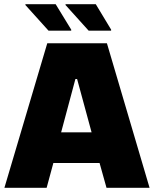

<svg xmlns="http://www.w3.org/2000/svg" viewBox="-20 -894 734 914"><path d="M1 0 205 -688H489L692 0H487L454 -118H234L202 0ZM271 -264H416L347 -518H339ZM509 -748H402L292 -870V-874H436L509 -753ZM319 -748H211L101 -870V-874H245L319 -753Z"/></svg>

Font: Saira ExtraBold
Style: Regular
Weight: 800
Designer: Hector Gatti with collaboration of the Omnibus-Type team
Foundry: Omnibus-Type
Version: Version 1.100; ttfautohint (v1.8.3)